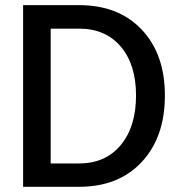

<svg xmlns="http://www.w3.org/2000/svg" viewBox="-20 -718 690 738"><path d="M68.8 0V-698.2H284.2Q436 -698.2 524.9 -604Q613.8 -509.8 613.8 -351.1Q613.8 -190.9 524.9 -95.5Q436 0 284.2 0ZM174.8 -89.8H284.2Q385.7 -89.8 444.3 -160.6Q502.9 -231.4 502.9 -351.1Q502.9 -469.7 444.3 -538.8Q385.7 -607.9 284.2 -607.9H174.8Z"/></svg>

Font: Azeret Mono
Style: Regular
Weight: 400
Designer: Martin Vácha
Foundry: Displaay
Version: Version 1.002